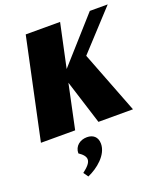

<svg xmlns="http://www.w3.org/2000/svg" viewBox="-163 -746 980 1139"><g transform="rotate(-20 326.5 -176.0)"><path d="M352 -635H135L0 0H216L275 -279L363 0H581L429 -393L653 -636H540L293 -359ZM333 127C333 83 305 62 267 62C224 62 187 89 187 135C214 153 227 170 227 187C227 208 208 229 175 254L196 284C259 257 333 197 333 127Z"/></g></svg>

Font: Racing Sans One
Style: Regular
Weight: 400
Designer: Pablo Impallari, Rodrigo Fuenzalida
Foundry: Pablo Impallari, Rodrigo Fuenzalida
Version: Version 1.001